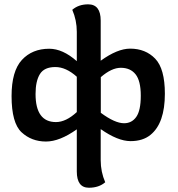

<svg xmlns="http://www.w3.org/2000/svg" viewBox="-20 -650 824 891"><path d="M555.7 -78.1Q591.8 -78.1 612.5 -107.7Q633.3 -137.2 633.3 -206.1Q633.3 -274.9 609.1 -305.2Q585 -335.4 540.5 -335.4Q498 -335.4 447.8 -292V-126.5Q513.2 -78.1 555.7 -78.1ZM392.6 221.2Q336.4 221.2 336.4 145.5V-49.8Q256.8 6.8 193.4 6.8Q126.5 6.8 80.1 -36.1Q33.7 -79.1 33.7 -204.1Q33.7 -319.8 81.5 -371.8Q129.4 -423.8 208.5 -423.8Q271 -423.8 336.4 -366.2V-502.4Q336.4 -556.2 315.4 -604.5Q344.7 -629.9 389.2 -629.9Q447.3 -629.9 447.3 -554.2V-368.2Q524.9 -424.3 584 -424.3Q655.3 -424.3 700.2 -377.7Q745.1 -331.1 745.1 -214.8Q745.1 -78.6 678.7 -24.4Q643.1 4.9 585.9 4.9Q526.9 4.9 447.3 -50.8V93.8Q447.3 147.5 468.3 195.8Q439 221.2 392.6 221.2ZM239.7 -83.5Q286.1 -83.5 336.4 -129.9V-293.9Q286.1 -338.9 236.8 -338.9Q185.5 -338.9 165.3 -306.4Q145 -273.9 145 -213.9Q145 -83.5 239.7 -83.5Z"/></svg>

Font: ALMAS
Style: Bold
Weight: 700
Designer: ALMAS Font/ by Husham Jawad Kadhim, derived from the Bainsely font by/ Paul James MIller
Foundry: High-Logic / Made with FontCreator
Version: Version 1.411;September 19, 2021;FontCreator 14.0.0.2814 32-